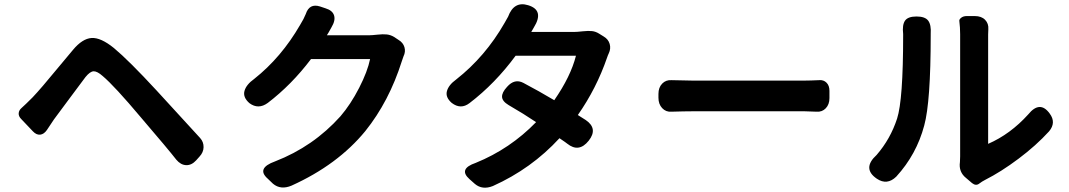

<svg xmlns="http://www.w3.org/2000/svg" viewBox="-20 -831 5000 898"><path d="M133.8 -216.8Q116.2 -236.3 79.1 -274.4Q66.4 -287.1 67.4 -301.3Q68.4 -315.4 81.1 -326.2Q97.7 -340.8 132.8 -376Q152.3 -396.5 181.2 -430.2Q210 -463.9 256.8 -520.5Q303.7 -577.1 321.3 -597.7Q365.2 -650.4 408.2 -653.3Q451.2 -656.2 512.7 -606.4Q583 -547.9 712.9 -407.2Q912.1 -189.5 916 -185.5Q932.6 -167 932.1 -142.6Q931.6 -118.2 913.1 -98.6L897.5 -81.1Q876 -57.6 850.6 -58.6Q825.2 -59.6 804.7 -84Q767.6 -131.8 638.7 -282.2Q515.6 -428.7 460 -475.6Q434.6 -498 418 -497.6Q401.4 -497.1 379.9 -470.7Q359.4 -444.3 305.2 -370.6Q251 -296.9 232.4 -272.5L199.2 -222.7Q185.5 -203.1 168 -201.2Q150.4 -199.2 133.8 -216.8Z M1710.9 -554.7H1434.6Q1343.8 -434.6 1232.4 -349.6Q1188.5 -317.4 1146.5 -348.6Q1115.2 -376 1123.5 -405.8Q1131.8 -435.5 1168.9 -461.9Q1295.9 -562.5 1383.8 -714.8Q1401.4 -743.2 1410.2 -765.6Q1426.8 -816.4 1476.6 -800.8L1502.9 -792Q1535.2 -782.2 1542.5 -758.8Q1549.8 -735.4 1530.3 -703.1Q1513.7 -672.9 1508.8 -666H1706.1Q1718.8 -666 1745.1 -668.9Q1771.5 -671.9 1789.1 -669.9Q1806.6 -668 1823.2 -658.2L1843.8 -644.5Q1865.2 -631.8 1871.6 -610.4Q1877.9 -588.9 1867.2 -567.4Q1863.3 -557.6 1859.4 -544.9Q1799.8 -356.4 1688.5 -217.8Q1559.6 -60.5 1343.8 37.1Q1293 58.6 1256.8 28.3L1232.4 4.9Q1176.8 -43.9 1266.6 -76.2Q1445.3 -145.5 1572.3 -287.1Q1620.1 -342.8 1659.7 -419.9Q1699.2 -497.1 1710.9 -554.7Z M2673.8 -570.3H2391.6Q2295.9 -440.4 2175.8 -348.6Q2134.8 -317.4 2092.8 -349.6Q2062.5 -376 2070.3 -404.8Q2078.1 -433.6 2113.3 -459Q2250 -566.4 2339.8 -723.6Q2344.7 -731.4 2356.4 -752.9Q2383.8 -827.1 2450.2 -806.6Q2527.3 -783.2 2476.6 -702.1L2464.8 -681.6H2666Q2678.7 -681.6 2705.6 -684.6Q2732.4 -687.5 2749.5 -685.5Q2766.6 -683.6 2783.2 -672.9L2803.7 -660.2Q2825.2 -647.5 2831.5 -625.5Q2837.9 -603.5 2827.1 -581.1Q2823.2 -573.2 2819.3 -561.5Q2769.5 -417 2682.6 -293Q2708 -277.3 2719.7 -269.5Q2778.3 -229.5 2733.4 -172.9Q2687.5 -115.2 2632.8 -159.2Q2629.9 -162.1 2596.7 -184.6Q2465.8 -42 2285.2 39.1Q2236.3 58.6 2201.2 29.3L2175.8 6.8Q2122.1 -41 2205.1 -69.3Q2366.2 -134.8 2487.3 -259.8Q2430.7 -297.9 2358.4 -339.8Q2329.1 -357.4 2328.1 -377.9Q2327.1 -398.4 2351.6 -424.8Q2386.7 -464.8 2427.7 -443.4Q2500 -405.3 2572.3 -362.3Q2649.4 -473.6 2673.8 -570.3Z M3744.1 -310.5H3217.8Q3182.6 -310.5 3120.1 -308.6Q3094.7 -306.6 3077.1 -325.2Q3059.6 -343.8 3059.6 -374V-391.6Q3059.6 -421.9 3077.1 -439.9Q3094.7 -458 3121.1 -456.1Q3185.5 -454.1 3217.8 -454.1H3744.1Q3768.6 -454.1 3811.5 -456.1Q3832 -458 3845.7 -444.3Q3859.4 -430.7 3859.4 -406.2V-372.1Q3859.4 -342.8 3842.3 -324.7Q3825.2 -306.6 3798.8 -308.6Q3763.7 -310.5 3744.1 -310.5Z M4333 -666Q4333 -354.5 4302.7 -244.1Q4266.6 -108.4 4171.9 -4.9Q4128.9 37.1 4081.1 4.9Q4010.7 -43 4080.1 -106.4Q4144.5 -180.7 4175.8 -276.4Q4204.1 -364.3 4204.1 -665V-671.9Q4199.2 -714.8 4212.9 -734.4Q4226.6 -753.9 4266.6 -753.9Q4306.6 -753.9 4321.3 -734.4Q4335.9 -714.8 4333 -672.9ZM4470.7 -99.6V-670.9Q4470.7 -702.1 4466.8 -733.4Q4465.8 -740.2 4475.6 -748Q4485.4 -755.9 4502 -755.9H4539.1Q4570.3 -755.9 4587.4 -738.3Q4604.5 -720.7 4602.5 -694.3Q4601.6 -687.5 4601.6 -669.9V-158.2Q4705.1 -203.1 4789.1 -295.9Q4843.8 -363.3 4889.6 -299.8Q4920.9 -257.8 4886.7 -216.8Q4826.2 -150.4 4744.1 -88.9Q4662.1 -27.3 4586.9 10.7Q4573.2 17.6 4560.5 27.3Q4544.9 40 4526.4 25.4L4499 2Q4462.9 -26.4 4469.7 -73.2Q4470.7 -82 4470.7 -99.6Z"/></svg>

Font: GenSenMaruGothic TW TTF Bold
Style: Regular
Weight: 700
Version: Version 1.301